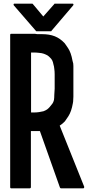

<svg xmlns="http://www.w3.org/2000/svg" viewBox="-20 -1022 520 1041"><path d="M54.7 -993.2Q54.7 -995.1 53.7 -996.1Q53.7 -997.1 53.7 -997.1Q53.7 -998 53.7 -999Q54.7 -1001 55.7 -1002Q57.6 -1002 58.6 -1002Q90.8 -1002 154.3 -1002Q155.3 -1002 156.2 -1002Q157.2 -1001 158.2 -1000Q176.8 -977.5 214.8 -932.6Q234.4 -955.1 274.4 -1000Q274.4 -1001 275.4 -1002Q276.4 -1002 278.3 -1002Q309.6 -1002 373 -1002Q374 -1002 376 -1002Q377 -1001 377.9 -999Q378.9 -998 378.9 -997.1Q377.9 -997.1 377.9 -996.1Q377.9 -995.1 377 -993.2Q337.9 -947.3 258.8 -854.5Q257.8 -853.5 257.8 -852.5Q256.8 -852.5 254.9 -852.5Q229.5 -852.5 178.7 -852.5Q177.7 -852.5 176.8 -852.5Q175.8 -853.5 174.8 -854.5Q134.8 -900.4 54.7 -993.2ZM435.5 -2.9Q435.5 -2.9 434.6 -2Q433.6 -1 431.6 -1Q391.6 -1 309.6 -1Q308.6 -1 306.6 -2.9Q305.7 -3.9 304.7 -5.9Q268.6 -107.4 196.3 -311.5Q179.7 -311.5 147.5 -311.5Q147.5 -210 147.5 -6.8Q147.5 -3.9 145.5 -2.9Q144.5 -1 141.6 -1Q108.4 -1 40 -1Q38.1 -1 36.1 -2.9Q35.2 -3.9 35.2 -6.8Q35.2 -110.4 35.2 -317.4Q35.2 -489.3 35.2 -833Q35.2 -835.9 36.1 -836.9Q38.1 -838.9 40 -838.9Q78.1 -838.9 154.3 -838.9Q158.2 -838.9 162.1 -838.9Q165 -838.9 168.9 -838.9Q170.9 -838.9 174.8 -837.9Q177.7 -837.9 181.6 -836.9Q184.6 -836.9 185.5 -836.9Q187.5 -836.9 189.5 -836.9Q190.4 -836.9 193.4 -836.9Q196.3 -836.9 200.2 -836.9Q204.1 -836.9 207 -836.9Q248 -836.9 277.3 -825.2Q306.6 -813.5 331.1 -787.1Q332 -787.1 348.6 -761.7Q365.2 -737.3 373 -693.4Q375 -685.5 377 -677.7Q377.9 -669.9 377.9 -664.1Q377.9 -645.5 377.9 -610.4Q377.9 -574.2 377.9 -543.9Q377.9 -532.2 377.9 -508.8Q377.9 -507.8 377.9 -505.9Q377.9 -502.9 377.9 -500Q377.9 -500 377.9 -498Q377.9 -492.2 377 -481.4Q377 -470.7 375 -461.9Q367.2 -417 350.6 -391.6Q333 -366.2 332 -364.3Q325.2 -357.4 318.4 -351.6Q311.5 -345.7 303.7 -340.8Q348.6 -230.5 436.5 -9.8Q436.5 -7.8 436.5 -6.8Q436.5 -4.9 435.5 -2.9ZM276.4 -541Q276.4 -567.4 276.4 -619.1Q276.4 -634.8 274.4 -648.4Q273.4 -662.1 269.5 -673.8Q267.6 -684.6 263.7 -693.4Q258.8 -703.1 252 -709Q246.1 -715.8 237.3 -721.7Q228.5 -726.6 217.8 -730.5Q207 -734.4 192.4 -735.4Q178.7 -737.3 162.1 -737.3Q157.2 -737.3 148.4 -737.3Q148.4 -628.9 148.4 -412.1Q152.3 -412.1 162.1 -412.1Q177.7 -412.1 191.4 -414.1Q205.1 -416 215.8 -418.9Q226.6 -422.9 235.4 -428.7Q243.2 -434.6 250 -442.4Q251 -444.3 252 -445.3Q252.9 -446.3 253.9 -447.3Q259.8 -454.1 264.6 -460.9Q269.5 -467.8 272.5 -479.5Q274.4 -491.2 274.4 -507.8Q275.4 -524.4 276.4 -541Z"/></svg>

Font: Typeface
Style: Regular
Weight: 400
Version: Version 1.0